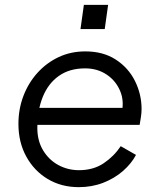

<svg xmlns="http://www.w3.org/2000/svg" viewBox="-20 -760 657 792"><path d="M305 12Q233 12 177 -21.5Q121 -55 88.5 -114Q56 -173 56 -249Q56 -310 76.5 -364Q97 -418 134.5 -459.5Q172 -501 222 -524.5Q272 -548 332 -548Q406 -548 458 -514Q510 -480 537 -425.5Q564 -371 564 -310Q564 -294 561 -275Q558 -256 556 -245H103L108 -315H518L480 -286Q494 -339 476.5 -382.5Q459 -426 420.5 -452Q382 -478 331 -478Q267 -478 223 -447Q179 -416 156.5 -360.5Q134 -305 134 -232Q134 -179 158 -139.5Q182 -100 221 -79Q260 -58 306 -58Q365 -58 407.5 -86.5Q450 -115 478 -157L541 -121Q522 -85 487 -54.5Q452 -24 405.5 -6Q359 12 305 12ZM312 -640 326 -740H426L412 -640Z"/></svg>

Font: Plus Jakarta Sans
Style: Italic
Weight: 400
Italic angle: -8°
Designer: Gumpita Rahayu
Foundry: Tokotype
Version: Version 2.006